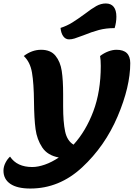

<svg xmlns="http://www.w3.org/2000/svg" viewBox="-82 -887 797 1107"><path d="M669 -523Q669 -387 596 -215.5Q523 -44 391.5 78Q260 200 93 200Q17 200 -22.5 173Q-62 146 -62 97Q-62 74 -50.5 51.5Q-39 29 -24 16Q16 76 104 76Q137 76 177 62Q217 48 257 21Q192 9 161.5 -37Q131 -83 123 -142.5Q115 -202 114 -300Q113 -406 102.5 -468Q92 -530 55 -564Q102 -600 155 -600Q210 -600 238 -565.5Q266 -531 274 -478Q282 -425 282 -345V-274Q282 -183 293.5 -129Q305 -75 342 -53Q413 -131 456 -245Q499 -359 499 -507Q499 -541 495 -564Q517 -581 542 -590.5Q567 -600 590 -600Q669 -600 669 -523ZM267 -726Q304 -738 334.5 -757Q365 -776 406 -806Q446 -837 473 -852Q500 -867 528 -867Q558 -867 573.5 -847.5Q589 -828 589 -791Q589 -758 579 -725Q529 -725 488 -714Q447 -703 398 -683Q364 -670 347.5 -665Q331 -660 316 -660Q296 -660 283 -677.5Q270 -695 267 -726Z"/></svg>

Font: Lemonada SemiBold
Style: Regular
Weight: 600
Designer: Mohamed Gaber (Arabic) Eduardo Tunni (Latin)
Foundry: Kief Type Foundry
Version: Version 3.006